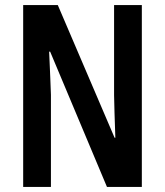

<svg xmlns="http://www.w3.org/2000/svg" viewBox="-20 -734 647 754"><path d="M537 0V-714H428V-360C429 -314 430 -273 433 -193H430L207 -714H71V0H180V-362C178 -407 177 -453 173 -531H177L400 0Z"/></svg>

Font: Noto Sans Gurmukhi UI ExtraCondensed SemiBold
Style: Regular
Weight: 600
Width: 2
Designer: Jelle Bosma - Monotype Design Team
Foundry: Monotype Imaging Inc.
Version: Version 2.004